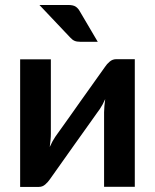

<svg xmlns="http://www.w3.org/2000/svg" viewBox="-20 -751 623 772"><path d="M522 -513V0H398.5V-299.5Q398.5 -311 399.8 -324.8Q401 -338.5 403 -352.5Q393 -329.5 381 -312Q380 -311 371 -298.2Q362 -285.5 347.8 -265.5Q333.5 -245.5 315.5 -220.2Q297.5 -195 279 -169Q235.5 -107.5 180.5 -30Q173.5 -19.5 162.2 -9.5Q151 0.5 136.5 0.5H61V-512.5H184.5V-213Q184.5 -201.5 183.2 -187.8Q182 -174 180 -160Q191 -184.5 202 -200.5Q202.5 -201.5 211.5 -214Q220.5 -226.5 234.8 -246.5Q249 -266.5 267 -291.8Q285 -317 303.5 -343.5Q347 -405 402.5 -482.5Q409.5 -493.5 421 -503.2Q432.5 -513 447 -513ZM254 -731Q274.5 -731 284.5 -724.2Q294.5 -717.5 301.5 -704.5L373 -583H302.5Q288.5 -583 279.8 -586.8Q271 -590.5 262 -600.5L138.5 -731Z"/></svg>

Font: Lato
Style: Bold
Weight: 700
Designer: Lukasz Dziedzic with Adam Twardoch and Botio Nikoltchev
Foundry: tyPoland Lukasz Dziedzic
Version: Version 2.010; 2014-09-01; http://www.latofonts.com/; ttfaut